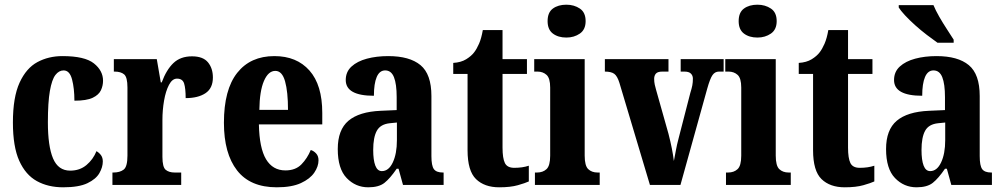

<svg xmlns="http://www.w3.org/2000/svg" viewBox="-20 -788 4269 818"><path d="M249 10Q185 10 137 -16.5Q89 -43 62 -103Q35 -163 35 -266Q35 -374 63.5 -436Q92 -498 139.5 -523.5Q187 -549 246 -549Q341 -549 380 -518Q419 -487 419 -444Q419 -423 410 -403.5Q401 -384 375 -371.5Q349 -359 297 -359Q297 -411 287 -449.5Q277 -488 251 -488Q231 -488 216 -468.5Q201 -449 192.5 -400.5Q184 -352 184 -267Q184 -165 206 -113Q228 -61 279 -61Q320 -61 348.5 -85Q377 -109 391 -144Q403 -137 410.5 -126.5Q418 -116 418 -100Q418 -76 403.5 -50.5Q389 -25 352.5 -7.5Q316 10 249 10Z M459 0V-53H463Q491 -53 507 -65.5Q523 -78 523 -125V-415Q523 -459 509 -471Q495 -483 468 -483H465V-536H648L665 -437H669Q689 -491 719 -519.5Q749 -548 798 -548Q845 -548 866 -522.5Q887 -497 887 -458Q887 -412 855.5 -391Q824 -370 771 -370Q771 -411 764.5 -432Q758 -453 734 -453Q714 -453 700 -426.5Q686 -400 679 -359.5Q672 -319 672 -277V-120Q672 -76 686 -64.5Q700 -53 724 -53H752V0Z M1159 10Q1046 10 990 -62Q934 -134 934 -265Q934 -406 990.5 -477.5Q1047 -549 1149 -549Q1244 -549 1298.5 -487.5Q1353 -426 1353 -307V-258H1083Q1085 -157 1113.5 -109.5Q1142 -62 1196 -62Q1239 -62 1264 -87.5Q1289 -113 1304 -149Q1317 -145 1327 -134Q1337 -123 1337 -105Q1337 -79 1319 -52.5Q1301 -26 1262 -8Q1223 10 1159 10ZM1207 -320Q1207 -397 1194.5 -441.5Q1182 -486 1153 -486Q1123 -486 1104.5 -443Q1086 -400 1085 -320Z M1549 10Q1495 10 1457 -29.5Q1419 -69 1419 -153Q1419 -235 1464.5 -273.5Q1510 -312 1602 -316L1670 -319V-374Q1670 -430 1658.5 -459Q1647 -488 1621 -488Q1597 -488 1585 -460Q1573 -432 1573 -380Q1453 -380 1453 -447Q1453 -482 1477.5 -504.5Q1502 -527 1543 -538Q1584 -549 1634 -549Q1725 -549 1771.5 -510.5Q1818 -472 1818 -379V-123Q1818 -82 1828.5 -67.5Q1839 -53 1867 -53H1870V0H1697L1678 -69H1670Q1642 -28 1618 -9Q1594 10 1549 10ZM1607 -59Q1636 -59 1653.5 -96Q1671 -133 1671 -191V-266L1641 -263Q1601 -259 1585.5 -231Q1570 -203 1570 -149Q1570 -106 1579 -82.5Q1588 -59 1607 -59Z M2107 10Q2044 10 2008 -25Q1972 -60 1972 -148V-473H1911V-520Q1944 -522 1966 -535.5Q1988 -549 2000 -565Q2011 -579 2021 -602Q2031 -625 2037 -660H2121V-536H2225V-473H2121V-159Q2121 -114 2131 -93.5Q2141 -73 2171 -73Q2206 -73 2233 -82V-15Q2218 -8 2186.5 1Q2155 10 2107 10Z M2393 -628Q2358 -628 2335.5 -645Q2313 -662 2313 -698Q2313 -735 2335.5 -751.5Q2358 -768 2393 -768Q2426 -768 2450.5 -751.5Q2475 -735 2475 -698Q2475 -662 2450.5 -645Q2426 -628 2393 -628ZM2259 0V-53H2268Q2293 -53 2308.5 -67.5Q2324 -82 2324 -125V-415Q2324 -455 2308.5 -469Q2293 -483 2270 -483H2256V-536H2471V-125Q2471 -82 2486 -67.5Q2501 -53 2526 -53H2535V0Z M2619 -435Q2610 -464 2597 -473.5Q2584 -483 2557 -483V-536H2828V-483H2802Q2782 -483 2774.5 -474.5Q2767 -466 2767 -452Q2767 -439 2769.5 -427.5Q2772 -416 2775 -406L2828 -218Q2845 -152 2851 -102Q2855 -122 2859.5 -147Q2864 -172 2871 -198L2921 -392Q2927 -411 2929.5 -424Q2932 -437 2932 -453Q2932 -466 2923.5 -474.5Q2915 -483 2896 -483H2880V-536H3063V-483H3043Q3026 -483 3015.5 -468Q3005 -453 2993 -410L2879 0H2749Z M3207 -628Q3172 -628 3149.5 -645Q3127 -662 3127 -698Q3127 -735 3149.5 -751.5Q3172 -768 3207 -768Q3240 -768 3264.5 -751.5Q3289 -735 3289 -698Q3289 -662 3264.5 -645Q3240 -628 3207 -628ZM3073 0V-53H3082Q3107 -53 3122.5 -67.5Q3138 -82 3138 -125V-415Q3138 -455 3122.5 -469Q3107 -483 3084 -483H3070V-536H3285V-125Q3285 -82 3300 -67.5Q3315 -53 3340 -53H3349V0Z M3579 10Q3516 10 3480 -25Q3444 -60 3444 -148V-473H3383V-520Q3416 -522 3438 -535.5Q3460 -549 3472 -565Q3483 -579 3493 -602Q3503 -625 3509 -660H3593V-536H3697V-473H3593V-159Q3593 -114 3603 -93.5Q3613 -73 3643 -73Q3678 -73 3705 -82V-15Q3690 -8 3658.5 1Q3627 10 3579 10Z M3885 10Q3831 10 3793 -29.5Q3755 -69 3755 -153Q3755 -235 3800.5 -273.5Q3846 -312 3938 -316L4006 -319V-374Q4006 -430 3994.5 -459Q3983 -488 3957 -488Q3933 -488 3921 -460Q3909 -432 3909 -380Q3789 -380 3789 -447Q3789 -482 3813.5 -504.5Q3838 -527 3879 -538Q3920 -549 3970 -549Q4061 -549 4107.5 -510.5Q4154 -472 4154 -379V-123Q4154 -82 4164.5 -67.5Q4175 -53 4203 -53H4206V0H4033L4014 -69H4006Q3978 -28 3954 -9Q3930 10 3885 10ZM3943 -59Q3972 -59 3989.5 -96Q4007 -133 4007 -191V-266L3977 -263Q3937 -259 3921.5 -231Q3906 -203 3906 -149Q3906 -106 3915 -82.5Q3924 -59 3943 -59ZM3974 -606Q3954 -620 3928.5 -639.5Q3903 -659 3878.5 -681Q3854 -703 3835.5 -723Q3817 -743 3809 -756V-766H3957Q3966 -744 3981.5 -717Q3997 -690 4014 -664Q4031 -638 4043 -619V-606Z"/></svg>

Font: Noto Serif Tamil ExtraCondensed ExtraBold
Style: Italic
Weight: 800
Width: 2
Italic angle: -12°
Designer: Indian Type Foundry, Tom Grace, and the Monotype Design Team
Foundry: Monotype Imaging Inc.
Version: Version 2.003; ttfautohint (v1.8.4.7-5d5b)